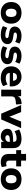

<svg xmlns="http://www.w3.org/2000/svg" viewBox="2216 -2930 725 5198"><g transform="rotate(90 2579.0 -330.5)"><path d="M34.2 -269.5Q34.2 -356.4 70.3 -419.4Q106.4 -482.4 172.4 -516.1Q238.3 -549.8 328.1 -549.8Q417 -549.8 482.9 -516.1Q548.8 -482.4 584.5 -419.4Q620.1 -356.4 620.1 -269.5Q620.1 -183.6 584.5 -120.1Q548.8 -56.6 482.9 -22.5Q417 11.7 328.1 11.7Q239.3 11.7 172.9 -22.5Q106.4 -56.6 70.3 -120.1Q34.2 -183.6 34.2 -269.5ZM328.1 -123Q380.9 -123 409.7 -159.2Q438.5 -195.3 438.5 -269.5Q438.5 -343.8 409.7 -379.4Q380.9 -415 328.1 -415Q275.4 -415 245.6 -379.4Q215.8 -343.8 215.8 -269.5Q215.8 -195.3 245.6 -159.2Q275.4 -123 328.1 -123Z M686.5 -47.9 730.5 -164.1Q771.5 -140.6 826.7 -126Q881.8 -111.3 932.6 -111.3Q970.7 -111.3 990.7 -123.5Q1010.7 -135.7 1010.7 -158.2Q1010.7 -175.8 998.5 -186Q986.3 -196.3 960.9 -201.2L843.8 -220.7Q772.5 -233.4 735.4 -271.5Q698.2 -309.6 698.2 -370.1Q698.2 -420.9 728.5 -461.9Q758.8 -502.9 815.4 -526.4Q872.1 -549.8 946.3 -549.8Q1012.7 -549.8 1067.9 -535.2Q1123 -520.5 1160.2 -492.2L1112.3 -378.9Q1076.2 -401.4 1031.2 -414.1Q986.3 -426.8 944.3 -426.8Q859.4 -426.8 859.4 -377.9Q859.4 -346.7 909.2 -335.9L1024.4 -317.4Q1173.8 -290 1173.8 -169.9Q1173.8 -114.3 1143.1 -73.2Q1112.3 -32.2 1056.6 -10.3Q1001 11.7 928.7 11.7Q852.5 11.7 790 -3.9Q727.5 -19.5 686.5 -47.9Z M1229.5 -47.9 1273.4 -164.1Q1314.5 -140.6 1369.6 -126Q1424.8 -111.3 1475.6 -111.3Q1513.7 -111.3 1533.7 -123.5Q1553.7 -135.7 1553.7 -158.2Q1553.7 -175.8 1541.5 -186Q1529.3 -196.3 1503.9 -201.2L1386.7 -220.7Q1315.4 -233.4 1278.3 -271.5Q1241.2 -309.6 1241.2 -370.1Q1241.2 -420.9 1271.5 -461.9Q1301.8 -502.9 1358.4 -526.4Q1415 -549.8 1489.3 -549.8Q1555.7 -549.8 1610.8 -535.2Q1666 -520.5 1703.1 -492.2L1655.3 -378.9Q1619.1 -401.4 1574.2 -414.1Q1529.3 -426.8 1487.3 -426.8Q1402.3 -426.8 1402.3 -377.9Q1402.3 -346.7 1452.1 -335.9L1567.4 -317.4Q1716.8 -290 1716.8 -169.9Q1716.8 -114.3 1686 -73.2Q1655.3 -32.2 1599.6 -10.3Q1543.9 11.7 1471.7 11.7Q1395.5 11.7 1333 -3.9Q1270.5 -19.5 1229.5 -47.9Z M1775.4 -269.5Q1775.4 -350.6 1811 -414.1Q1846.7 -477.5 1911.1 -513.7Q1975.6 -549.8 2058.6 -549.8Q2138.7 -549.8 2197.8 -515.6Q2256.8 -481.4 2288.1 -418.5Q2319.3 -355.5 2319.3 -271.5V-231.4H1951.2Q1959 -174.8 1994.6 -148.9Q2030.3 -123 2098.6 -123Q2143.6 -123 2187.5 -135.3Q2231.4 -147.5 2262.7 -171.9L2312.5 -54.7Q2274.4 -23.4 2214.8 -5.9Q2155.3 11.7 2092.8 11.7Q1996.1 11.7 1924.3 -22Q1852.5 -55.7 1814 -118.7Q1775.4 -181.6 1775.4 -269.5ZM2167 -320.3Q2160.2 -427.7 2064.5 -427.7Q1964.8 -427.7 1950.2 -320.3Z M2406.2 -539.1H2583V-449.2Q2621.1 -540 2747.1 -548.8L2796.9 -552.7L2807.6 -401.4L2712.9 -391.6Q2648.4 -385.7 2619.1 -359.4Q2589.8 -333 2589.8 -279.3V0H2406.2Z M2823.2 -539.1H3013.7L3140.6 -219.7L3270.5 -539.1H3449.2L3212.9 0H3057.6Z M3465.8 -166Q3465.8 -220.7 3494.6 -254.9Q3523.4 -289.1 3591.3 -305.7Q3659.2 -322.3 3775.4 -322.3H3818.4V-343.8Q3818.4 -383.8 3796.4 -400.4Q3774.4 -417 3724.6 -417Q3676.8 -417 3627 -402.8Q3577.1 -388.7 3532.2 -362.3L3485.4 -484.4Q3528.3 -513.7 3599.1 -531.7Q3669.9 -549.8 3734.4 -549.8Q3862.3 -549.8 3925.8 -494.6Q3989.3 -439.5 3989.3 -322.3V0H3820.3V-76.2Q3802.7 -34.2 3765.1 -11.2Q3727.5 11.7 3673.8 11.7Q3612.3 11.7 3564.9 -11.7Q3517.6 -35.2 3491.7 -75.7Q3465.8 -116.2 3465.8 -166ZM3713.9 -111.3Q3758.8 -111.3 3788.6 -137.2Q3818.4 -163.1 3818.4 -207V-233.4H3776.4Q3701.2 -233.4 3669.9 -217.3Q3638.7 -201.2 3638.7 -169.9Q3638.7 -142.6 3658.2 -127Q3677.7 -111.3 3713.9 -111.3Z M4147.5 -208V-406.2H4043.9V-539.1H4147.5V-672.9H4328.1V-539.1H4484.4V-406.2H4328.1V-214.8Q4328.1 -173.8 4348.1 -153.8Q4368.2 -133.8 4412.1 -133.8Q4434.6 -133.8 4478.5 -145.5L4502.9 -15.6Q4476.6 -2.9 4443.8 4.4Q4411.1 11.7 4378.9 11.7Q4261.7 11.7 4204.6 -43Q4147.5 -97.7 4147.5 -208Z M4537.1 -269.5Q4537.1 -356.4 4573.2 -419.4Q4609.4 -482.4 4675.3 -516.1Q4741.2 -549.8 4831.1 -549.8Q4919.9 -549.8 4985.8 -516.1Q5051.8 -482.4 5087.4 -419.4Q5123 -356.4 5123 -269.5Q5123 -183.6 5087.4 -120.1Q5051.8 -56.6 4985.8 -22.5Q4919.9 11.7 4831.1 11.7Q4742.2 11.7 4675.8 -22.5Q4609.4 -56.6 4573.2 -120.1Q4537.1 -183.6 4537.1 -269.5ZM4831.1 -123Q4883.8 -123 4912.6 -159.2Q4941.4 -195.3 4941.4 -269.5Q4941.4 -343.8 4912.6 -379.4Q4883.8 -415 4831.1 -415Q4778.3 -415 4748.5 -379.4Q4718.8 -343.8 4718.8 -269.5Q4718.8 -195.3 4748.5 -159.2Q4778.3 -123 4831.1 -123Z"/></g></svg>

Font: Min Sans Black
Style: Regular
Weight: 900
Designer: Jinseong-Kim, NotoSansCJK, Nunito
Foundry: Jinseong-Kim
Version: Version 1.000